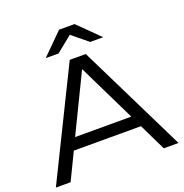

<svg xmlns="http://www.w3.org/2000/svg" viewBox="-163 -1104 1197 1249"><g transform="rotate(-20 435.5 -479.0)"><path d="M380 -750 11 0H113L203 -186H668L758 0H860L491 -750ZM237 -814H326L436 -903L545 -814H635L489 -958H382ZM241 -266 435 -666 630 -266Z"/></g></svg>

Font: Bounded Light
Style: Regular
Weight: 300
Designer: Vlad Churkin
Version: Version 3.0